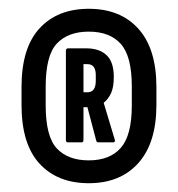

<svg xmlns="http://www.w3.org/2000/svg" viewBox="-20 -719 404 437"><path d="M182 -302Q111 -302 70 -346.5Q29 -391 29 -480V-521Q29 -610 70 -654.5Q111 -699 182 -699Q254 -699 295 -653.5Q336 -608 336 -521V-480Q336 -394 295 -348Q254 -302 182 -302ZM182 -354Q230 -354 255 -382.5Q280 -411 280 -479V-522Q280 -591 255 -619Q230 -647 182 -647Q135 -647 109.5 -620Q84 -593 84 -522V-479Q84 -408 109.5 -381Q135 -354 182 -354ZM134 -395Q130 -395 130 -401V-603Q130 -609 135 -609H176Q206 -609 222.5 -593.5Q239 -578 239 -544Q239 -521 233 -507.5Q227 -494 216 -485L241 -402Q243 -395 238 -395H204Q200 -395 199 -399L179 -475H170V-401Q170 -395 166 -395ZM170 -509H179Q198 -509 198 -535V-548Q198 -573 179 -573H170Z"/></svg>

Font: Sofia Sans Extra Condensed ExtraBold
Style: Regular
Weight: 800
Designer: Botio Nikoltchev, Ani Petrova
Foundry: lettersoup
Version: Version 4.101; ttfautohint (v1.8.4.7-5d5b)